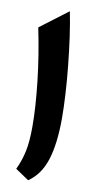

<svg xmlns="http://www.w3.org/2000/svg" viewBox="-90 -834 470 884"><g transform="rotate(10 144.5 -392.0)"><path d="M162.6 -791.5Q173.3 -738.3 182.4 -674.1Q191.4 -609.9 198.2 -543Q205.1 -476.1 208.7 -413.3Q212.4 -350.6 212.4 -299.8Q212.4 -181.6 188.7 -106Q165 -30.3 108.4 8.3L45.4 -34.2Q65.4 -76.2 75.2 -121.6Q85 -167 85 -238.3Q85 -329.1 71.5 -448.5Q58.1 -567.9 32.2 -692.9Z"/></g></svg>

Font: Pinar DS4-SemiBold
Style: Regular
Weight: 600
Designer: Amin Abedi
Version: Version 2.000